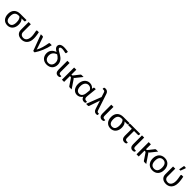

<svg xmlns="http://www.w3.org/2000/svg" viewBox="707 -3009 5322 5322"><g transform="rotate(45 3367.5 -348.5)"><path d="M387.2 -409.2Q419.4 -382.8 437.7 -338.9Q456.1 -294.9 456.1 -233.9Q456.1 -181.2 441.4 -137Q426.8 -92.8 399.4 -60.8Q372.1 -28.8 333.3 -11Q294.4 6.8 245.6 6.8Q197.8 6.8 158.7 -9.5Q119.6 -25.9 91.6 -56.9Q63.5 -87.9 48.1 -132.6Q32.7 -177.2 32.7 -233.9Q32.7 -290 48.8 -334.7Q64.9 -379.4 96.2 -410.6Q127.4 -441.9 172.9 -458.5Q218.3 -475.1 276.4 -475.1H519V-435.1Q519 -426.8 511.5 -418Q503.9 -409.2 490.7 -409.2ZM368.2 -237.8Q368.2 -268.6 364 -296.4Q359.9 -324.2 351.1 -346.9Q342.3 -369.6 329.1 -385.7Q315.9 -401.9 297.9 -409.2H276.4Q234.9 -409.2 205.6 -397.5Q176.3 -385.7 157.5 -363.3Q138.7 -340.8 129.9 -307.6Q121.1 -274.4 121.1 -231.9Q121.1 -147 152.6 -103.5Q184.1 -60.1 245.1 -60.1Q307.6 -60.1 337.9 -105.7Q368.2 -151.4 368.2 -237.8Z M684.1 -477.5V-173.3Q684.1 -146.5 692.9 -125.5Q701.7 -104.5 717.3 -90.1Q732.9 -75.7 755.1 -68.1Q777.3 -60.5 804.2 -60.5Q829.1 -60.5 853.8 -70.1Q878.4 -79.6 897.9 -102.3Q917.5 -125 929.7 -162.6Q941.9 -200.2 941.9 -255.9Q941.9 -279.8 939.2 -303.7Q936.5 -327.6 932.6 -351.8Q928.7 -376 924.3 -399.9Q919.9 -423.8 916 -448.2Q915 -456.1 916.7 -461.7Q918.5 -467.3 922.1 -470.7Q925.8 -474.1 930.4 -475.8Q935.1 -477.5 939.5 -477.5H998Q1003.9 -447.8 1008.8 -420.7Q1013.7 -393.6 1017.3 -366.9Q1021 -340.3 1023.2 -313Q1025.4 -285.6 1025.4 -255.9Q1025.4 -187 1006.6 -137.2Q987.8 -87.4 956.3 -55.2Q924.8 -22.9 884 -7.8Q843.3 7.3 798.8 7.3Q751.5 7.3 714.4 -5.1Q677.2 -17.6 651.4 -41Q625.5 -64.5 611.8 -97.9Q598.1 -131.3 598.1 -173.3V-477.5Z M1505.4 -477.5Q1478.5 -344.2 1427.7 -222.9Q1377 -101.6 1309.1 0H1255.9L1077.6 -477.5H1148.4Q1158.2 -477.5 1165 -472.2Q1171.9 -466.8 1174.3 -460L1276.9 -154.3Q1282.7 -138.7 1286.9 -123.8Q1291 -108.9 1294.4 -93.8Q1316.4 -130.9 1333.7 -173.8Q1351.1 -216.8 1364.5 -262.7Q1377.9 -308.6 1388.2 -356.4Q1398.4 -404.3 1406.7 -451.2Q1409.2 -465.8 1416.5 -471.7Q1423.8 -477.5 1433.1 -477.5Z M1945.3 -610.4Q1943.8 -598.6 1938.2 -595Q1932.6 -591.3 1921.4 -591.3Q1915.5 -591.3 1900.4 -594.5Q1885.3 -597.7 1866 -601.8Q1846.7 -606 1824.7 -609.1Q1802.7 -612.3 1783.2 -612.3Q1761.7 -612.3 1747.1 -608.9Q1732.4 -605.5 1723.4 -599.6Q1714.4 -593.8 1710.2 -585.7Q1706.1 -577.6 1706.1 -568.8Q1706.1 -552.2 1719 -537.8Q1731.9 -523.4 1753.2 -509.5Q1774.4 -495.6 1801.5 -480.7Q1828.6 -465.8 1857.2 -448Q1885.7 -430.2 1912.8 -408.2Q1939.9 -386.2 1961.2 -357.9Q1982.4 -329.6 1995.4 -293.9Q2008.3 -258.3 2008.3 -213.4Q2008.3 -164.6 1992.7 -124.3Q1977.1 -84 1947.8 -54.9Q1918.5 -25.9 1877.2 -10Q1835.9 5.9 1784.7 5.9Q1731 5.9 1689 -11.2Q1647 -28.3 1618.2 -58.3Q1589.4 -88.4 1574.2 -128.9Q1559.1 -169.4 1559.1 -216.8Q1559.1 -295.9 1602.3 -351.6Q1645.5 -407.2 1731.9 -437Q1710 -449.7 1690.7 -462.9Q1671.4 -476.1 1656.7 -491.7Q1642.1 -507.3 1633.5 -526.1Q1625 -544.9 1625 -568.4Q1625 -591.8 1634.3 -612.3Q1643.6 -632.8 1663.6 -647.9Q1683.6 -663.1 1714.4 -671.6Q1745.1 -680.2 1788.6 -680.2Q1804.7 -680.2 1825.4 -679Q1846.2 -677.7 1867.9 -675.3Q1889.6 -672.9 1911.4 -669.7Q1933.1 -666.5 1951.7 -662.6ZM1922.4 -210.4Q1922.4 -248.5 1911.1 -277.8Q1899.9 -307.1 1881.1 -330.1Q1862.3 -353 1838.1 -370.8Q1814 -388.7 1788.1 -404.3Q1760.3 -394.5 1734.9 -379.2Q1709.5 -363.8 1689.9 -341.6Q1670.4 -319.3 1658.9 -289.1Q1647.5 -258.8 1647.5 -219.2Q1647.5 -187 1655.8 -158Q1664.1 -128.9 1681.2 -107.2Q1698.2 -85.4 1724.1 -72.5Q1750 -59.6 1784.7 -59.6Q1815.4 -59.6 1840.6 -70.1Q1865.7 -80.6 1884 -99.9Q1902.3 -119.1 1912.4 -147.2Q1922.4 -175.3 1922.4 -210.4Z M2117.2 -477.5H2203.1V-130.9Q2203.1 -95.2 2217 -76.9Q2231 -58.6 2262.2 -58.6H2299.8V-31.7Q2299.8 -22.9 2293.9 -15.9Q2288.1 -8.8 2278.3 -4.2Q2268.6 0.5 2255.9 2.9Q2243.2 5.4 2229 5.4Q2201.7 5.4 2180.7 -4.2Q2159.7 -13.7 2145.5 -31.2Q2131.3 -48.8 2124.3 -73Q2117.2 -97.2 2117.2 -126.5Z M2380.9 0ZM2466.8 -477.5V-286.1H2486.3Q2495.6 -286.1 2501.5 -288.6Q2507.3 -291 2513.7 -299.3L2641.6 -460.9Q2648.4 -468.8 2655.5 -473.1Q2662.6 -477.5 2674.3 -477.5H2752L2601.6 -289.6Q2594.7 -282.2 2587.9 -276.1Q2581.1 -270 2573.2 -265.1Q2581.5 -259.8 2588.1 -252.2Q2594.7 -244.6 2601.6 -236.3L2761.7 0H2685.1Q2674.8 0 2667 -3.7Q2659.2 -7.3 2652.8 -16.1L2521.5 -211.9Q2514.6 -221.7 2508.3 -224.9Q2502 -228 2489.3 -228H2466.8V0H2380.9V-477.5Z M3244.6 3.9Q3225.6 3.9 3208.3 -1.2Q3190.9 -6.3 3176.3 -16.8Q3161.6 -27.3 3150.4 -43.7Q3139.2 -60.1 3132.8 -82.5Q3117.7 -59.1 3098.9 -42Q3080.1 -24.9 3059.1 -14.2Q3038.1 -3.4 3016.1 1.7Q2994.1 6.8 2972.2 6.8Q2931.6 6.8 2896.5 -9.5Q2861.3 -25.9 2835.4 -56.4Q2809.6 -86.9 2794.7 -130.9Q2779.8 -174.8 2779.8 -230.5Q2779.8 -289.1 2796.4 -336.4Q2813 -383.8 2842 -417Q2871.1 -450.2 2910.4 -468Q2949.7 -485.8 2995.1 -485.8Q3021 -485.8 3043.7 -480Q3066.4 -474.1 3085.7 -464.1Q3105 -454.1 3120.6 -440.2Q3136.2 -426.3 3147.9 -410.2L3157.7 -460Q3160.6 -477.5 3179.7 -477.5H3231L3205.1 -222.7Q3202.6 -199.2 3200.9 -177Q3199.2 -154.8 3199.2 -136.2Q3199.2 -115.7 3205.1 -101.3Q3210.9 -86.9 3221.2 -77.9Q3231.4 -68.8 3245.1 -64.5Q3258.8 -60.1 3274.4 -60.1H3302.7V-25.4Q3302.7 -14.2 3287.6 -5.1Q3272.5 3.9 3244.6 3.9ZM2992.2 -62Q3016.6 -62 3038.3 -71Q3060.1 -80.1 3077.4 -98.9Q3094.7 -117.7 3106.4 -146.5Q3118.2 -175.3 3122.1 -214.8L3134.8 -334.5Q3127.9 -351.1 3116.5 -366.5Q3105 -381.8 3089.4 -393.8Q3073.7 -405.8 3054 -412.8Q3034.2 -419.9 3010.3 -419.9Q2981.4 -419.9 2955.8 -408.7Q2930.2 -397.5 2910.6 -374.5Q2891.1 -351.6 2879.6 -316.4Q2868.2 -281.2 2868.2 -232.9Q2868.2 -188 2878.2 -155.8Q2888.2 -123.5 2905.3 -102.5Q2922.4 -81.5 2944.8 -71.8Q2967.3 -62 2992.2 -62Z M3497.1 -436.5 3455.1 -567.4Q3450.7 -581.5 3445.3 -591.3Q3439.9 -601.1 3432.4 -606.9Q3424.8 -612.8 3414.3 -615.2Q3403.8 -617.7 3389.2 -617.7H3358.4V-649.4Q3358.4 -656.2 3360.6 -662.1Q3362.8 -668 3368.7 -672.4Q3374.5 -676.8 3384.5 -679.2Q3394.5 -681.6 3410.2 -681.6Q3428.2 -681.6 3445.6 -677.7Q3462.9 -673.8 3478.3 -664.6Q3493.7 -655.3 3506.3 -639.6Q3519 -624 3527.3 -600.6L3689.9 -110.8Q3698.7 -83.5 3711.7 -71.3Q3724.6 -59.1 3749 -59.1H3774.9V-24.4Q3774.9 -6.3 3764.2 -0.7Q3753.4 4.9 3733.4 4.9Q3715.8 4.9 3698.7 1.2Q3681.6 -2.4 3666.3 -12.5Q3650.9 -22.5 3637.9 -39.8Q3625 -57.1 3615.2 -84.5L3545.9 -303.7Q3542 -313.5 3540 -321.5Q3538.1 -329.6 3537.1 -337.9Q3534.7 -329.6 3532.2 -321.5Q3529.8 -313.5 3526.4 -305.2L3427.7 -17.6Q3424.8 -10.7 3418.7 -5.4Q3412.6 0 3401.9 0H3328.6Z M3837.9 -477.5H3923.8V-130.9Q3923.8 -95.2 3937.7 -76.9Q3951.7 -58.6 3982.9 -58.6H4020.5V-31.7Q4020.5 -22.9 4014.6 -15.9Q4008.8 -8.8 3999 -4.2Q3989.3 0.5 3976.6 2.9Q3963.9 5.4 3949.7 5.4Q3922.4 5.4 3901.4 -4.2Q3880.4 -13.7 3866.2 -31.2Q3852.1 -48.8 3845 -73Q3837.9 -97.2 3837.9 -126.5Z M4427.7 -409.2Q4460 -382.8 4478.3 -338.9Q4496.6 -294.9 4496.6 -233.9Q4496.6 -181.2 4481.9 -137Q4467.3 -92.8 4439.9 -60.8Q4412.6 -28.8 4373.8 -11Q4335 6.8 4286.1 6.8Q4238.3 6.8 4199.2 -9.5Q4160.2 -25.9 4132.1 -56.9Q4104 -87.9 4088.6 -132.6Q4073.2 -177.2 4073.2 -233.9Q4073.2 -290 4089.4 -334.7Q4105.5 -379.4 4136.7 -410.6Q4168 -441.9 4213.4 -458.5Q4258.8 -475.1 4316.9 -475.1H4559.6V-435.1Q4559.6 -426.8 4552 -418Q4544.4 -409.2 4531.2 -409.2ZM4408.7 -237.8Q4408.7 -268.6 4404.5 -296.4Q4400.4 -324.2 4391.6 -346.9Q4382.8 -369.6 4369.6 -385.7Q4356.4 -401.9 4338.4 -409.2H4316.9Q4275.4 -409.2 4246.1 -397.5Q4216.8 -385.7 4198 -363.3Q4179.2 -340.8 4170.4 -307.6Q4161.6 -274.4 4161.6 -231.9Q4161.6 -147 4193.1 -103.5Q4224.6 -60.1 4285.6 -60.1Q4348.1 -60.1 4378.4 -105.7Q4408.7 -151.4 4408.7 -237.8Z M4565.9 -445.3Q4565.9 -456.5 4573.2 -464.8Q4580.6 -473.1 4595.2 -473.1H4978.5V-439Q4978.5 -424.3 4970.7 -416.3Q4962.9 -408.2 4948.2 -408.2H4798.8V-132.8Q4798.8 -97.7 4814.2 -79.1Q4829.6 -60.5 4863.8 -60.5H4902.8V-33.7Q4902.8 -24.9 4897 -17.8Q4891.1 -10.7 4881.3 -6.1Q4871.6 -1.5 4858.4 1Q4845.2 3.4 4830.6 3.4Q4801.8 3.4 4779.8 -6.1Q4757.8 -15.6 4742.9 -33.2Q4728 -50.8 4720.5 -75Q4712.9 -99.1 4712.9 -128.4V-408.2H4565.9Z M5041.5 -477.5H5127.4V-130.9Q5127.4 -95.2 5141.4 -76.9Q5155.3 -58.6 5186.5 -58.6H5224.1V-31.7Q5224.1 -22.9 5218.3 -15.9Q5212.4 -8.8 5202.6 -4.2Q5192.9 0.5 5180.2 2.9Q5167.5 5.4 5153.3 5.4Q5126 5.4 5105 -4.2Q5084 -13.7 5069.8 -31.2Q5055.7 -48.8 5048.6 -73Q5041.5 -97.2 5041.5 -126.5Z M5305.2 0ZM5391.1 -477.5V-286.1H5410.6Q5419.9 -286.1 5425.8 -288.6Q5431.6 -291 5438 -299.3L5565.9 -460.9Q5572.8 -468.8 5579.8 -473.1Q5586.9 -477.5 5598.6 -477.5H5676.3L5525.9 -289.6Q5519 -282.2 5512.2 -276.1Q5505.4 -270 5497.6 -265.1Q5505.9 -259.8 5512.5 -252.2Q5519 -244.6 5525.9 -236.3L5686 0H5609.4Q5599.1 0 5591.3 -3.7Q5583.5 -7.3 5577.1 -16.1L5445.8 -211.9Q5439 -221.7 5432.6 -224.9Q5426.3 -228 5413.6 -228H5391.1V0H5305.2V-477.5Z M5703.1 0ZM5930.7 -484.9Q5982.9 -484.9 6024.9 -467.5Q6066.9 -450.2 6096.2 -418.2Q6125.5 -386.2 6141.4 -340.8Q6157.2 -295.4 6157.2 -239.3Q6157.2 -182.6 6141.4 -137.2Q6125.5 -91.8 6096.2 -59.8Q6066.9 -27.8 6024.9 -10.5Q5982.9 6.8 5930.7 6.8Q5878.4 6.8 5836.2 -10.5Q5793.9 -27.8 5764.4 -59.8Q5734.9 -91.8 5719 -137.2Q5703.1 -182.6 5703.1 -239.3Q5703.1 -295.4 5719 -340.8Q5734.9 -386.2 5764.4 -418.2Q5793.9 -450.2 5836.2 -467.5Q5878.4 -484.9 5930.7 -484.9ZM5930.7 -60.1Q5965.3 -60.1 5991.2 -72Q6017.1 -84 6034.4 -106.9Q6051.8 -129.9 6060.3 -163.1Q6068.8 -196.3 6068.8 -238.8Q6068.8 -281.2 6060.3 -314.5Q6051.8 -347.7 6034.4 -370.6Q6017.1 -393.6 5991.2 -405.8Q5965.3 -418 5930.7 -418Q5895.5 -418 5869.4 -405.8Q5843.3 -393.6 5825.9 -370.6Q5808.6 -347.7 5800 -314.5Q5791.5 -281.2 5791.5 -238.8Q5791.5 -196.3 5800 -163.1Q5808.6 -129.9 5825.9 -106.9Q5843.3 -84 5869.4 -72Q5895.5 -60.1 5930.7 -60.1Z M6260.3 0ZM6346.2 -477.5V-173.3Q6346.2 -146.5 6355 -125.5Q6363.8 -104.5 6379.4 -90.1Q6395 -75.7 6417.2 -68.1Q6439.5 -60.5 6466.3 -60.5Q6491.2 -60.5 6515.9 -70.1Q6540.5 -79.6 6560.1 -102.3Q6579.6 -125 6591.8 -162.6Q6604 -200.2 6604 -255.9Q6604 -279.8 6601.3 -303.7Q6598.6 -327.6 6594.7 -351.8Q6590.8 -376 6586.4 -399.9Q6582 -423.8 6578.1 -448.2Q6577.1 -456.1 6578.9 -461.7Q6580.6 -467.3 6584.2 -470.7Q6587.9 -474.1 6592.5 -475.8Q6597.2 -477.5 6601.6 -477.5H6660.2Q6666 -447.8 6670.9 -420.7Q6675.8 -393.6 6679.4 -366.9Q6683.1 -340.3 6685.3 -313Q6687.5 -285.6 6687.5 -255.9Q6687.5 -187 6668.7 -137.2Q6649.9 -87.4 6618.4 -55.2Q6586.9 -22.9 6546.1 -7.8Q6505.4 7.3 6460.9 7.3Q6413.6 7.3 6376.5 -5.1Q6339.4 -17.6 6313.5 -41Q6287.6 -64.5 6273.9 -97.9Q6260.3 -131.3 6260.3 -173.3V-477.5ZM6435.1 -541 6466.3 -704.1H6519.5Q6532.2 -704.1 6537.4 -695.8Q6542.5 -687.5 6537.1 -673.8L6485.8 -541Z"/></g></svg>

Font: Carlito
Style: Regular
Weight: 400
Designer: Lukasz Dziedzic
Foundry: tyPoland Lukasz Dziedzic
Version: Version 1.104